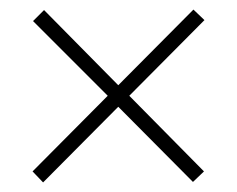

<svg xmlns="http://www.w3.org/2000/svg" viewBox="-20 -554 495 401"><path d="M384 -534 407 -512 250 -354 406 -196 383 -174 227 -331 70 -173 48 -196 205 -354 49 -510 72 -533 227 -376Z"/></svg>

Font: Noto Sans Arabic Cond ExtLt
Style: Regular
Weight: 200
Width: 3
Designer: Monotype Design Team, Nadine Chahine, Nizar Qandah and Khaled Hosny
Foundry: Monotype Imaging Inc.
Version: Version 2.012; ttfautohint (v1.8.4.7-5d5b)